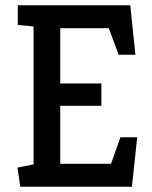

<svg xmlns="http://www.w3.org/2000/svg" viewBox="-20 -711 580 731"><path d="M57.3 0 46.6 -72.8 107.8 -85.3V-610.2L47.7 -616.3V-691H476L495.5 -502.7H431.8L394.1 -603.6H209.3V-393.2H366V-308.2H209.3V-87.4H402.6L438.6 -188.3H502.4L482.3 0Z"/></svg>

Font: Kreon Light
Style: Regular
Weight: 300
Designer: Julia Petretta
Foundry: Julia Petretta and Eli Heuer
Version: Version 2.002